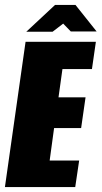

<svg xmlns="http://www.w3.org/2000/svg" viewBox="-30 -761 413 781"><path d="M-10 0 74 -591H360L344 -480H224L208 -365H318L300 -240H190L172 -108H292L276 0ZM77 -632 194 -741H277L363 -633H258L227 -665L184 -632Z"/></svg>

Font: Alumni Sans Black
Style: Italic
Weight: 900
Italic angle: -8°
Version: Version 1.016